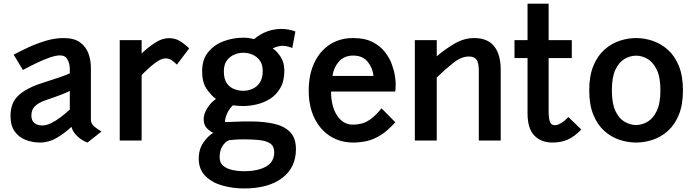

<svg xmlns="http://www.w3.org/2000/svg" viewBox="-20 -770 3797 1052"><path d="M200 11Q158 11 121 -3.2Q84 -17.5 60.8 -49.5Q37.5 -81.5 37.5 -135Q37.5 -206.5 81.2 -247.2Q125 -288 215 -316.5Q267 -333 305.5 -346Q344 -359 362.5 -368.5V-391Q362.5 -420 350.2 -443.2Q338 -466.5 309 -466.5Q285.5 -466.5 250.2 -454Q215 -441.5 176.8 -423Q138.5 -404.5 105.5 -386.5L55 -470.5Q88.5 -488.5 134 -509.8Q179.5 -531 229.8 -546.2Q280 -561.5 328.5 -561.5Q386.5 -561.5 419 -537.5Q451.5 -513.5 464.8 -476.2Q478 -439 478 -399.5V-115Q478 -92 496.5 -76.8Q515 -61.5 536 -49.5L459.5 11Q428.5 0 403.5 -23.8Q378.5 -47.5 371.5 -75Q335.5 -41 291.8 -15Q248 11 200 11ZM212 -82.5Q234 -82.5 260.5 -95.5Q287 -108.5 313.5 -128.8Q340 -149 362.5 -170V-272Q348.5 -264 314 -250.8Q279.5 -237.5 231.5 -221.5Q191 -207.5 171.5 -188.2Q152 -169 152 -137.5Q152 -107.5 169.8 -95Q187.5 -82.5 212 -82.5Z M636 0V-550H756V-477Q789.5 -509.5 828.8 -535.2Q868 -561 906 -561Q940.5 -561 966.8 -544.5Q993 -528 1016.5 -505L949.5 -416Q934 -431 919.8 -440.5Q905.5 -450 886 -450Q862 -450 826.5 -422.5Q791 -395 756 -359V0Z M1317 262.5Q1254 262.5 1197.2 246.2Q1140.5 230 1104.8 194Q1069 158 1069 99.5Q1069 46.5 1095.2 9.8Q1121.5 -27 1148.5 -42Q1128.5 -51.5 1112.2 -68.8Q1096 -86 1096 -118Q1096 -146 1115.8 -177.5Q1135.5 -209 1163 -227.5Q1135.5 -248.5 1111.5 -283.8Q1087.5 -319 1087.5 -379.5Q1087.5 -444.5 1121 -485Q1154.5 -525.5 1206.2 -544.5Q1258 -563.5 1313 -563.5Q1329 -563.5 1343.8 -561.5Q1358.5 -559.5 1372.5 -556Q1439 -611.5 1522.5 -611.5Q1543 -611.5 1562.8 -607.5Q1582.5 -603.5 1598.5 -597.5L1581.5 -507Q1551 -519 1527 -519Q1516 -519 1501 -515Q1486 -511 1474 -504.5Q1496.5 -491 1517.2 -459.2Q1538 -427.5 1538 -384Q1538 -326.5 1516.5 -288.8Q1495 -251 1460.8 -229.2Q1426.5 -207.5 1387.2 -198.2Q1348 -189 1313 -189Q1301 -189 1285.2 -190Q1269.5 -191 1256 -193Q1233.5 -171 1223 -145Q1212.5 -119 1212.5 -102Q1223 -100.5 1262.8 -102.8Q1302.5 -105 1361.5 -104.5Q1426.5 -104 1481 -92Q1535.5 -80 1568.5 -47.5Q1601.5 -15 1601.5 47Q1601.5 148 1526.2 205.2Q1451 262.5 1317 262.5ZM1313 -272.5Q1338.5 -272.5 1363 -283Q1387.5 -293.5 1403.5 -317.2Q1419.5 -341 1419.5 -381Q1419.5 -416 1403.8 -438Q1388 -460 1363.5 -470.5Q1339 -481 1313 -481Q1287.5 -481 1263 -470.5Q1238.5 -460 1222.5 -437.8Q1206.5 -415.5 1206.5 -379Q1206.5 -336.5 1223 -313.5Q1239.5 -290.5 1264 -281.5Q1288.5 -272.5 1313 -272.5ZM1317.5 168Q1392.5 168 1437.5 142.8Q1482.5 117.5 1482.5 63.5Q1482.5 31 1460.5 16.2Q1438.5 1.5 1401 -2.5Q1363.5 -6.5 1317 -6.5Q1289 -6.5 1267.2 -4.8Q1245.5 -3 1235 -2Q1212.5 8 1198 31.8Q1183.5 55.5 1183.5 92Q1183.5 122 1203.2 138.5Q1223 155 1253.8 161.5Q1284.5 168 1317.5 168Z M1915.5 11Q1844 11 1789 -24Q1734 -59 1702.8 -123Q1671.5 -187 1671.5 -273Q1671.5 -360.5 1701.8 -425.2Q1732 -490 1786.8 -525.8Q1841.5 -561.5 1915 -561.5Q1979 -561.5 2021.2 -539.8Q2063.5 -518 2089 -485.2Q2114.5 -452.5 2127.2 -417Q2140 -381.5 2144 -353Q2148 -324.5 2148 -312.5Q2148 -295 2147.2 -285Q2146.5 -275 2145.5 -268.5H1794Q1794 -187.5 1826.8 -137.2Q1859.5 -87 1914 -87Q1937 -87 1960.8 -92.8Q1984.5 -98.5 2011.2 -117.5Q2038 -136.5 2070.5 -176.5L2146 -100Q2103 -52.5 2064.5 -28.8Q2026 -5 1989.2 3Q1952.5 11 1915.5 11ZM1802 -354H2026.5Q2022 -398 1994.5 -431.8Q1967 -465.5 1915 -465.5Q1865 -465.5 1836 -431.5Q1807 -397.5 1802 -354Z M2253 0V-550H2373V-461.5Q2416.5 -499 2469.2 -530.2Q2522 -561.5 2578 -561.5Q2652 -561.5 2687.8 -516.2Q2723.5 -471 2723.5 -387V0H2603.5V-384.5Q2603.5 -425.5 2590.8 -443Q2578 -460.5 2549 -460.5Q2508 -460.5 2463.8 -425.5Q2419.5 -390.5 2373 -345.5V0Z M3006.5 11Q2945.5 11 2908 -27Q2870.5 -65 2870.5 -149.5V-452H2799V-550H2870.5V-750H2986V-550H3113V-452H2986V-160.5Q2986 -121 2993.2 -102.5Q3000.5 -84 3019.5 -84Q3050.5 -84 3094.5 -128.5L3165 -60.5Q3127.5 -21.5 3091.2 -5.2Q3055 11 3006.5 11Z M3465.5 11Q3419 11 3373.5 -4.2Q3328 -19.5 3290.5 -53.2Q3253 -87 3230.8 -141.8Q3208.5 -196.5 3208.5 -275Q3208.5 -353.5 3230.8 -408.2Q3253 -463 3290.5 -496.8Q3328 -530.5 3373.5 -546Q3419 -561.5 3465.5 -561.5Q3511.5 -561.5 3557 -546Q3602.5 -530.5 3640 -496.8Q3677.5 -463 3699.8 -408.2Q3722 -353.5 3722 -275Q3722 -196.5 3699.8 -141.8Q3677.5 -87 3640 -53.2Q3602.5 -19.5 3557 -4.2Q3511.5 11 3465.5 11ZM3465.5 -85Q3496.5 -85 3527.2 -102.5Q3558 -120 3578.2 -161.5Q3598.5 -203 3598.5 -275Q3598.5 -347.5 3578.2 -388.8Q3558 -430 3527.5 -447.5Q3497 -465 3465.5 -465Q3433.5 -465 3402.8 -447.5Q3372 -430 3352.2 -388.8Q3332.5 -347.5 3332.5 -275Q3332.5 -203 3352.2 -161.5Q3372 -120 3402.8 -102.5Q3433.5 -85 3465.5 -85Z"/></svg>

Font: Junction SemiBold
Style: Regular
Weight: 600
Designer: Caroline Hadilaksono
Foundry: Caroline Hadilaksono, Tyler Finck, The League of Moveable Type
Version: Version 2.000; ttfautohint (v1.8.3)